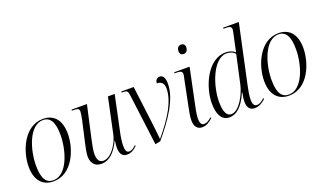

<svg xmlns="http://www.w3.org/2000/svg" viewBox="-75 -1230 2883 1710"><g transform="rotate(-20 1366.5 -375.0)"><path d="M201 10C383 10 465 -204 465 -346C465 -488 393 -546 301 -546C121 -546 36 -333 36 -188C36 -54 104 10 201 10ZM203 0C140 0 101 -46 101 -174C101 -328 168 -536 297 -536C364 -536 400 -483 400 -360C400 -211 336 0 203 0Z M900 10C941 10 973 -15 996 -38L990 -45C969 -25 950 -10 925 -10C899 -10 891 -36 891 -77C891 -111 899 -165 907 -200L978 -536H914L843 -201C830 -134 763 -11 681 -11C642 -11 625 -41 625 -97C625 -127 637 -187 646 -227L715 -536H570L568 -526H582C622 -526 638 -521 638 -493C638 -480 632 -446 626 -417L582 -222C574 -184 561 -132 561 -97C561 -39 587 9 656 9C732 9 789 -47 835 -145H838C833 -116 832 -94 832 -79C832 -27 850 10 900 10Z M1105 -469 1166 9 1215 -1C1343 -152 1455 -315 1455 -460C1455 -518 1436 -544 1407 -544C1384 -544 1363 -529 1363 -496C1401 -496 1429 -477 1429 -425C1429 -308 1349 -173 1222 -23H1220C1215 -77 1205 -164 1196 -234L1158 -536H1042L1040 -526H1053C1090 -526 1099 -520 1105 -469Z M1678 -660C1699 -660 1719 -674 1719 -709C1719 -736 1704 -747 1683 -747C1659 -747 1642 -730 1642 -698C1642 -672 1657 -660 1678 -660ZM1611 10C1652 10 1686 -14 1714 -41L1707 -48C1683 -26 1662 -12 1637 -12C1611 -12 1599 -33 1599 -77C1599 -97 1604 -133 1610 -162L1688 -536H1543L1541 -526H1556C1598 -526 1614 -519 1614 -494C1614 -486 1613 -477 1610 -467L1557 -205C1548 -165 1539 -116 1539 -80C1539 -26 1562 10 1611 10Z M1870 10C1934 10 1995 -38 2047 -160H2051C2044 -127 2040 -99 2040 -75C2040 -19 2063 10 2108 10C2149 10 2187 -13 2214 -40L2208 -48C2185 -26 2161 -10 2137 -10C2110 -10 2098 -30 2098 -77C2098 -108 2109 -171 2117 -205L2236 -760H2088L2086 -750H2112C2145 -750 2162 -742 2162 -719C2162 -709 2160 -698 2157 -685L2136 -588C2131 -565 2125 -539 2121 -514C2099 -534 2069 -546 2031 -546C1861 -546 1762 -319 1762 -159C1762 -62 1792 10 1870 10ZM1894 -11C1854 -11 1827 -49 1827 -153C1827 -299 1906 -535 2038 -535C2070 -535 2102 -522 2117 -500L2057 -227C2039 -147 1970 -11 1894 -11Z M2433 10C2615 10 2697 -204 2697 -346C2697 -488 2625 -546 2533 -546C2353 -546 2268 -333 2268 -188C2268 -54 2336 10 2433 10ZM2435 0C2372 0 2333 -46 2333 -174C2333 -328 2400 -536 2529 -536C2596 -536 2632 -483 2632 -360C2632 -211 2568 0 2435 0Z"/></g></svg>

Font: Noto Serif Display SemiCondensed Light
Style: Italic
Weight: 300
Width: 4
Italic angle: -12°
Designer: Monotype Design Team
Foundry: Monotype Imaging Inc.
Version: Version 2.009